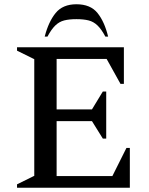

<svg xmlns="http://www.w3.org/2000/svg" viewBox="-20 -882 699 902"><path d="M60 0V-16L141 -56V-604L60 -644V-660H562V-488H546L481 -605H246V-368H412L463 -452H479V-231H463L412 -313H246V-55H508L574 -187H590V0ZM190 -710Q208 -780 241.5 -821Q275 -862 339 -862Q405 -862 438 -821Q471 -780 488 -710H475Q457 -744 438.5 -762Q420 -780 396.5 -786Q373 -792 339 -792Q305 -792 281.5 -786Q258 -780 239.5 -762Q221 -744 203 -710Z"/></svg>

Font: Spectral Medium
Style: Regular
Weight: 500
Designer: Jean-Baptiste Levee
Foundry: Production Type
Version: Version 2.001